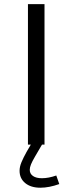

<svg xmlns="http://www.w3.org/2000/svg" viewBox="-20 -696 348 924"><path d="M194.2 0V-676.2H114.5V0ZM250.9 148.6Q213.5 161.7 181.5 161.7Q154.3 161.7 138.8 151Q123.2 140.3 123.2 121.2Q123.2 109.9 129.1 95.2Q135 80.6 148.1 58.2L182.3 -0.3L181 -1.5L128.5 -4.9V-0.3L107.8 35.3Q92.1 63.4 83.2 85Q74.2 106.6 74.2 125.9Q74.2 162.9 101.5 185.2Q128.7 207.4 174.2 207.4Q216 207.4 265.3 189.8Z"/></svg>

Font: Estedad-FD VF
Style: Regular
Weight: 100
Designer: Amin Abedi
Version: Version 7.3